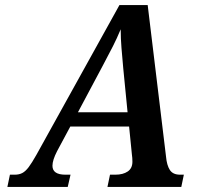

<svg xmlns="http://www.w3.org/2000/svg" viewBox="-20 -734 855 754"><path d="M9 0 19 -48H38Q55 -48 67.5 -54.5Q80 -61 92.5 -77.5Q105 -94 123 -126L449 -714H560L632 -119Q635 -85 647 -66.5Q659 -48 687 -48H702L692 0H402L412 -48H433Q463 -48 481.5 -60.5Q500 -73 500 -99Q500 -106 499.5 -113.5Q499 -121 498 -127L487 -237H256L204 -140Q186 -105 186 -83Q186 -48 237 -48H257L246 0ZM383 -475 286 -293H481L464 -466Q460 -510 457 -546.5Q454 -583 454 -619Q439 -583 423.5 -552.5Q408 -522 383 -475Z"/></svg>

Font: Noto Serif SemiCondensed SemiBold
Style: Italic
Weight: 600
Width: 4
Italic angle: -12°
Designer: Monotype Design Team
Foundry: Monotype Imaging Inc.
Version: Version 2.014; ttfautohint (v1.8.4.7-5d5b)